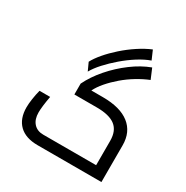

<svg xmlns="http://www.w3.org/2000/svg" viewBox="-203 -1086 1213 1254"><g transform="rotate(30 404.0 -459.0)"><path d="M252 0Q161 0 113 -46.5Q65 -93 65 -179Q65 -205 70.5 -242.5Q76 -280 85 -314H165Q150 -232 150 -189Q150 -137 176.5 -107.5Q203 -78 249 -78H648V-262Q648 -337 603 -372Q558 -407 464 -407H294V-489Q327 -557 383 -621.5Q439 -686 507.5 -737Q576 -788 646 -814L678 -738Q633 -720 586.5 -692Q540 -664 499 -629Q458 -594 426 -557Q394 -520 377 -485H464Q595 -485 664 -431Q733 -377 733 -277V0ZM268 -639Q285 -672 319 -712Q353 -752 398 -792Q443 -832 493 -865Q543 -898 591 -918L620 -851Q575 -835 527 -804.5Q479 -774 433.5 -735Q388 -696 351.5 -656Q315 -616 295 -580Z"/></g></svg>

Font: Noto Kufi Arabic
Style: Regular
Weight: 400
Designer: Monotype Design Team, David Williams, Khaled Hosny
Foundry: Google LLC
Version: Version 2.109; ttfautohint (v1.8.4.7-5d5b)